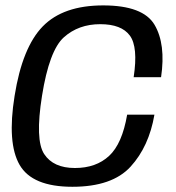

<svg xmlns="http://www.w3.org/2000/svg" viewBox="-20 -701 664 725"><path d="M253.3 4.3Q403.6 4.3 473.1 -71.7Q542.5 -147.6 563.1 -267.9H460.1Q441.4 -158.3 392.1 -112.5Q342.8 -66.6 262.9 -66.6Q181.3 -66.6 146.7 -119.5Q112.1 -172.4 138.6 -338.9Q165.9 -510.7 221.2 -560.2Q276.5 -609.7 358.5 -609.7Q438.6 -609.7 470.3 -566.7Q502.1 -523.6 484.7 -409.4H588.2Q606.7 -534.4 563.5 -607.5Q520.2 -680.6 369.4 -680.6Q218.7 -680.6 141.4 -601.3Q64.2 -521.9 35.1 -338.9Q6.4 -160.9 54.1 -78.3Q101.9 4.3 253.3 4.3Z"/></svg>

Font: Anybody Thin
Style: Italic
Weight: 100
Italic angle: -10°
Designer: Tyler Finck
Foundry: Etcetera Type Company
Version: Version 1.114;gftools[0.9.25]